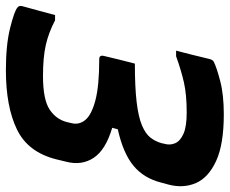

<svg xmlns="http://www.w3.org/2000/svg" viewBox="-89 -676 780 652"><g transform="rotate(90 301.0 -350.0)"><path d="M363 -720Q465 -720 521.5 -694Q578 -668 596.5 -625.5Q615 -583 602 -533L595 -507Q580 -448 537.5 -413Q495 -378 414 -360L409 -341Q484 -319 511 -278Q538 -237 524 -184L516 -151Q492 -55 414.5 -17.5Q337 20 213 20Q127 20 69.5 5.5Q12 -9 1 -19Q-7 -24 -4 -36Q4 -65 11.5 -92.5Q19 -120 26 -147H44Q86 -125 128 -115.5Q170 -106 233 -106Q313 -106 347 -128.5Q381 -151 390 -189L393 -202Q400 -228 382.5 -249.5Q365 -271 315.5 -284Q266 -297 176 -297Q161 -297 165 -313Q170 -334 177 -363Q184 -392 191 -418Q271 -418 321.5 -424Q372 -430 400.5 -442Q429 -454 442 -470.5Q455 -487 461 -508L463 -517Q469 -537 461.5 -554.5Q454 -572 429.5 -583Q405 -594 357 -594Q296 -594 254.5 -584.5Q213 -575 166 -558H147Q153 -581 160.5 -610.5Q168 -640 175 -670Q178 -683 185 -686Q202 -695 249 -707.5Q296 -720 363 -720Z"/></g></svg>

Font: Recursive Sn Lnr St
Style: Bold Italic
Weight: 700
Italic angle: -15°
Version: Version 1.079;hotconv 1.0.112;makeotfexe 2.5.65598; ttfautoh